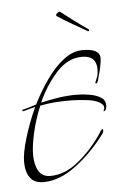

<svg xmlns="http://www.w3.org/2000/svg" viewBox="-41 -475 335 520"><g transform="rotate(-5 126.5 -215.0)"><path d="M57 13Q32 13 20.5 -3Q9 -19 9 -46Q9 -70 21 -110Q33 -150 52 -192L19 -183Q17 -183 16.5 -185Q16 -187 17 -187Q22 -188 32 -191Q42 -194 55 -198Q73 -234 95 -265Q117 -296 142 -315Q167 -334 193 -334Q240 -334 240 -308Q240 -301 237 -285.5Q234 -270 230 -258Q229 -255 228.5 -251.5Q228 -248 226 -245Q225 -241 222 -241Q219 -241 220 -243Q224 -253 226.5 -259.5Q229 -266 229 -279Q229 -316 190 -316Q151 -316 120 -281.5Q89 -247 69 -202Q90 -207 115.5 -211Q141 -215 166 -215Q183 -215 201 -212Q219 -209 231.5 -201.5Q244 -194 244 -180Q244 -168 239 -165Q234 -162 236 -166Q241 -176 234.5 -182.5Q228 -189 218 -192.5Q208 -196 200 -197Q187 -199 172.5 -200Q158 -201 143 -201Q124 -201 104.5 -199.5Q85 -198 66 -194Q51 -158 43 -122.5Q35 -87 35 -64Q35 -36 45 -19Q55 -2 77 -2Q117 -2 155 -33.5Q193 -65 221 -108Q225 -116 229 -116Q230 -116 230 -113Q230 -108 228 -105Q192 -56 146.5 -21.5Q101 13 57 13ZM210 -385Q196 -393 172.5 -406.5Q149 -420 131 -432Q131 -432 130.5 -432.5Q130 -433 130 -434Q130 -437 134 -440Q138 -443 141 -443Q158 -430 176.5 -416Q195 -402 214 -389Q216 -388 215.5 -385Q215 -382 210 -385Z"/></g></svg>

Font: Explora
Style: Regular
Weight: 400
Designer: Robert E. Leuschke
Foundry: Robert E. Leuschke
Version: Version 1.010